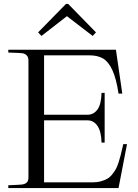

<svg xmlns="http://www.w3.org/2000/svg" viewBox="-20 -952 698 972"><path d="M22 -14.2Q85.4 -16.6 93.3 -18.1Q117.2 -22 122.1 -39.1Q124 -45.4 124 -55.2V-645Q124 -663.6 114.7 -672.1Q105.5 -680.7 93.5 -682.4Q81.5 -684.1 46.4 -685.1Q30.8 -685.5 22 -686V-700.2H566.9L599.1 -478H580.1Q568.8 -554.2 548.8 -597.2Q528.8 -640.1 501.5 -656Q474.1 -671.9 432.1 -671.9H203.1V-371.1H422.9Q454.1 -371.1 473.4 -397.7Q492.7 -424.3 494.1 -481.9H509.8V-230H494.1Q492.7 -286.6 473.4 -314.7Q454.1 -342.8 422.9 -342.8H203.1V-28.8H448.2Q471.7 -28.8 490.7 -34.2Q509.8 -39.6 523.2 -47.1Q536.6 -54.7 548.1 -69.3Q559.6 -84 566.4 -95.9Q573.2 -107.9 580.1 -129.2Q586.9 -150.4 590.3 -164.3Q593.8 -178.2 599.6 -203.1Q600.6 -207 601.1 -209.5Q601.6 -211.9 602.5 -215.6Q603.5 -219.2 604 -222.2H623L580.1 0H22ZM172.9 -788.1 189.9 -770 318.8 -870.1 449.2 -770 465.8 -788.1 325.2 -932.1H314Z"/></svg>

Font: Ortica Linear Light
Style: Regular
Weight: 300
Designer: Benedetta Bovani
Foundry: Collletttivo
Version: Version 2.000;Glyphs 3.1.2 (3151)